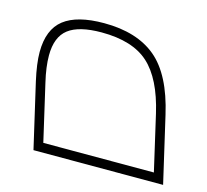

<svg xmlns="http://www.w3.org/2000/svg" viewBox="-79 -590 733 681"><g transform="rotate(15 287.0 -250.0)"><path d="M574 0H98L43 -238Q29 -300 29 -342Q29 -425 77 -462.5Q125 -500 224 -500Q345 -500 415.5 -441Q486 -382 518 -242ZM125 -34H531L484 -238Q456 -359 397 -412.5Q338 -466 224 -466Q141 -466 102.5 -436.5Q64 -407 64 -339Q64 -297 77 -242Z"/></g></svg>

Font: Cairo ExtraLight
Style: Italic
Weight: 275
Italic angle: -13°
Designer: Mohamed Gaber, Accademia di Belle Arti di Urbino and others
Foundry: Kief Type Foundry, Accademia di Belle Arti di Urbino and others
Version: Version 3.011